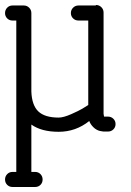

<svg xmlns="http://www.w3.org/2000/svg" viewBox="-25 -496 521 766"><path d="M356.9 -474.1 357.9 -476.1Q370.6 -476.1 379.4 -467.3Q388.2 -458.5 388.2 -445.8V-42L390.1 -30.8H405.8Q418.5 -30.8 427.2 -22.2Q436 -13.7 436 -1Q436 11.7 427.2 20.3Q418.5 28.8 405.8 28.8H388.2Q387.7 28.8 383.1 28.1Q378.4 27.3 373.3 26.4Q368.2 25.4 360.8 21.5Q353.5 17.6 347.2 11.2Q335.9 0 331.1 -13.2Q277.3 29.8 209 29.8Q140.6 29.8 100.1 1V189.9H115.2Q127.9 189.9 136.5 198.7Q145 207.5 145 220.2Q145 232.9 136.5 241.5Q127.9 250 115.2 250H24.9Q12.2 250 3.7 241.5Q-4.9 232.9 -4.9 220.2Q-4.9 207.5 3.7 198.7Q12.2 189.9 24.9 189.9H40V-142.1V-145V-414.1H24.9Q12.2 -414.1 3.7 -422.6Q-4.9 -431.2 -4.9 -443.8Q-4.9 -456.5 3.7 -465.3Q12.2 -474.1 24.9 -474.1H69.8Q82.5 -474.1 91.3 -465.3Q100.1 -456.5 100.1 -443.8V-130.9Q102.1 -76.2 127.9 -51.5Q153.8 -26.9 209 -26.9Q228 -26.9 259 -40.5Q290 -54.2 303.7 -62.5Q317.4 -70.8 327.1 -77.1V-414.1H288.1Q275.4 -414.1 266.6 -422.6Q257.8 -431.2 257.8 -443.8Q257.8 -456.5 266.6 -465.3Q275.4 -474.1 288.1 -474.1Z"/></svg>

Font: Beon
Style: Regular
Weight: 400
Designer: BSozoo
Foundry: BSozoo
Version: Version 1.001;PS 001.001;hotconv 1.0.70;makeotf.lib2.5.58329